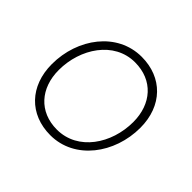

<svg xmlns="http://www.w3.org/2000/svg" viewBox="-130 -684 847 847"><g transform="rotate(45 294.0 -260.0)"><path d="M273 5C425 5 531 -139 531 -299C531 -436 443 -525 314 -525C161 -525 56 -382 56 -222C56 -85 143 5 273 5ZM276 -33C165 -33 96 -112 96 -225C96 -359 180 -487 310 -487C422 -487 491 -408 491 -295C491 -160 407 -33 276 -33Z"/></g></svg>

Font: Fixel Text 20240404 ExtraLight
Style: Italic
Weight: 200
Width: 4
Italic angle: -10°
Designer: AlfaBravo + MacPaw
Foundry: Kyrylo Tkachov, Marchela Mozhyna, Serhii Makarenko, Maria Weinstein, Zakhar Kryvoshyya
Version: Version 1.211;Glyphs 3.2 (3225)